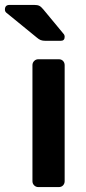

<svg xmlns="http://www.w3.org/2000/svg" viewBox="-66 -761 350 781"><path d="M90 0Q80 0 73 -7Q66 -14 66 -24V-496Q66 -506 73 -513Q80 -520 90 -520H173Q184 -520 190.5 -513Q197 -506 197 -496V-24Q197 -14 190.5 -7Q184 0 173 0ZM119 -595Q107 -595 99.5 -598Q92 -601 84 -608L-41 -710Q-46 -715 -46 -722Q-46 -741 -27 -741H73Q86 -741 93.5 -737.5Q101 -734 110 -723L192 -624Q197 -619 197 -611Q197 -595 181 -595Z"/></svg>

Font: Rubik Light Medium
Style: Regular
Weight: 500
Version: Version 2.104